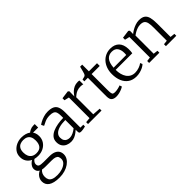

<svg xmlns="http://www.w3.org/2000/svg" viewBox="78 -1656 2885 2885"><g transform="rotate(-45 1520.0 -214.0)"><path d="M268.5 267Q206 267 161.8 256.2Q117.5 245.5 89.5 226Q61.5 206.5 48.5 179.2Q35.5 152 35.5 119Q35.5 86.5 48.8 59.5Q62 32.5 83.2 12.5Q104.5 -7.5 129.5 -19Q107 -30.5 94.5 -51Q82 -71.5 82 -101.5Q82 -124 93.5 -145.5Q105 -167 123 -184.5Q141 -202 162 -213Q115.5 -235.5 89 -275.8Q62.5 -316 62.5 -373Q62.5 -433.5 95 -476.8Q127.5 -520 178.2 -543Q229 -566 283.5 -566Q328 -566 365.8 -555.5Q403.5 -545 431 -524.5Q441.5 -535.5 472.8 -550.8Q504 -566 543 -566H570.5V-493H462Q471 -480.5 477.8 -464.8Q484.5 -449 488 -430.5Q491.5 -412 491.5 -392Q491.5 -330.5 461.5 -285.2Q431.5 -240 381.5 -215.2Q331.5 -190.5 272 -190.5Q252 -190.5 233.2 -192.8Q214.5 -195 197 -199Q179.5 -186 166.8 -167.8Q154 -149.5 154 -129.5Q154 -91 178.5 -79.8Q203 -68.5 261 -68.5H381.5Q444 -68.5 483.2 -51.8Q522.5 -35 541 -5Q559.5 25 559.5 65.5Q559.5 107 537.2 143.2Q515 179.5 475.5 207.5Q436 235.5 383 251.2Q330 267 268.5 267ZM274 218Q327.5 218 375.5 202.2Q423.5 186.5 453.8 157.5Q484 128.5 484 88.5Q484 61 475.2 41.2Q466.5 21.5 440.2 11Q414 0.5 361.5 0.5H238.5Q217.5 0.5 199 -0.8Q180.5 -2 165 -5.5Q141.5 13.5 129 40.2Q116.5 67 116.5 103Q116.5 139.5 131.2 165.2Q146 191 180.5 204.5Q215 218 274 218ZM281 -237.5Q346 -237.5 376.8 -274Q407.5 -310.5 407.5 -381.5Q407.5 -428 392.5 -458.5Q377.5 -489 348.5 -504Q319.5 -519 277.5 -519Q241 -519 211.2 -506Q181.5 -493 164 -463.5Q146.5 -434 146.5 -383.5Q146.5 -342 160.5 -309Q174.5 -276 204.2 -256.8Q234 -237.5 281 -237.5Z M772 10.5Q728.5 10.5 691.2 -5.8Q654 -22 630.8 -56.2Q607.5 -90.5 607.5 -144Q607.5 -196 636.2 -231.2Q665 -266.5 713 -287.8Q761 -309 819.8 -319Q878.5 -329 939 -329.5V-372.5Q939 -421 928.8 -448.8Q918.5 -476.5 893.2 -488.2Q868 -500 821.5 -500Q764 -500 720 -480.8Q676 -461.5 651.5 -447.5L630 -489.5Q640 -498.5 672 -516Q704 -533.5 748.8 -547.8Q793.5 -562 841 -562Q906.5 -562 945.5 -543Q984.5 -524 1001.5 -481.8Q1018.5 -439.5 1018.5 -370.5V-43H1079.5V-7.5Q1068.5 -4.5 1053 -1Q1037.5 2.5 1020.2 5Q1003 7.5 988 7.5Q966.5 7.5 956 0.8Q945.5 -6 945.5 -34.5V-71Q933.5 -60 908.5 -40.5Q883.5 -21 848.8 -5.2Q814 10.5 772 10.5ZM801.5 -47Q832.5 -47 870.8 -64.8Q909 -82.5 939 -108.5V-284.5Q858 -284 804 -267.5Q750 -251 722.8 -221.8Q695.5 -192.5 695.5 -154Q695.5 -115 709.5 -91.2Q723.5 -67.5 747.5 -57.2Q771.5 -47 801.5 -47Z M1137.5 0V-40L1216 -47V-485.5L1140 -503V-545.5L1265 -562H1269L1287 -547V-529L1285 -440.5L1287 -441.5Q1291.5 -447.5 1305 -466Q1318.5 -484.5 1341.8 -505.8Q1365 -527 1398.2 -542.5Q1431.5 -558 1474.5 -558Q1488.5 -558 1496 -556.8Q1503.5 -555.5 1508.5 -554V-471.5Q1505.5 -474 1492.5 -477Q1479.5 -480 1460 -480Q1415 -480 1384.2 -468.2Q1353.5 -456.5 1332.8 -440.2Q1312 -424 1296.5 -411V-48L1424 -39V0Z M1731.5 10.5Q1683.5 10.5 1655.2 -12Q1627 -34.5 1627 -99.5V-493H1552V-531.5Q1560.5 -533.5 1572.2 -536.2Q1584 -539 1594.5 -541.8Q1605 -544.5 1609 -547Q1614.5 -550.5 1618.2 -554.5Q1622 -558.5 1625.2 -564.2Q1628.5 -570 1631.5 -578.5Q1636 -590.5 1642.2 -614.2Q1648.5 -638 1654.2 -660.8Q1660 -683.5 1662.5 -693.5H1706.5V-551H1879V-493H1706.5V-165Q1706.5 -112.5 1710.8 -88.5Q1715 -64.5 1728 -58Q1741 -51.5 1767 -51.5Q1796.5 -51.5 1831.5 -59.8Q1866.5 -68 1882.5 -76L1895.5 -39.5Q1881 -28.5 1854.5 -17Q1828 -5.5 1795.5 2.5Q1763 10.5 1731.5 10.5Z M2160.5 11Q2082.5 11 2029 -25.5Q1975.5 -62 1948.2 -127Q1921 -192 1921 -277Q1921 -341.5 1940.2 -394.8Q1959.5 -448 1993.8 -486.2Q2028 -524.5 2074.2 -545.2Q2120.5 -566 2174 -566Q2262.5 -566 2312.5 -515.8Q2362.5 -465.5 2365.5 -369Q2365.5 -340.5 2364.5 -319.2Q2363.5 -298 2359.5 -282H2006.5Q2006.5 -232 2017.8 -188.8Q2029 -145.5 2051.2 -113Q2073.5 -80.5 2107.2 -62.2Q2141 -44 2185 -44Q2228 -44 2271.8 -59.5Q2315.5 -75 2338.5 -95L2354 -59.5Q2335 -40 2304.2 -24.2Q2273.5 -8.5 2236 1.2Q2198.5 11 2160.5 11ZM2007.5 -327 2277 -328Q2278.5 -336 2279 -349.2Q2279.5 -362.5 2279.5 -371.5Q2279.5 -434.5 2250.8 -475.8Q2222 -517 2156 -517Q2125.5 -517 2099.5 -506.2Q2073.5 -495.5 2054 -472.8Q2034.5 -450 2022.8 -414Q2011 -378 2007.5 -327Z M2501.5 -49.5V-485.5L2426 -503V-545.5L2550.5 -562H2555.5L2573.5 -547V-503L2572.5 -477Q2594.5 -496 2629 -516.2Q2663.5 -536.5 2703.5 -550Q2743.5 -563.5 2781 -563.5Q2845.5 -563.5 2879.8 -538.2Q2914 -513 2926.8 -461.5Q2939.5 -410 2939.5 -331.5V-48.5L3013 -41V0H2792.5V-41L2859.5 -48.5V-332Q2859.5 -389 2851.5 -427Q2843.5 -465 2819.8 -484Q2796 -503 2748 -503Q2719 -503 2688.8 -493.2Q2658.5 -483.5 2630.8 -468Q2603 -452.5 2582 -436V-49.5L2653.5 -41V0H2435.5V-41Z"/></g></svg>

Font: Merriweather 28pt Light
Style: Regular
Weight: 300
Version: Version 2.100